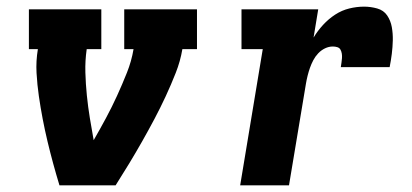

<svg xmlns="http://www.w3.org/2000/svg" viewBox="-20 -558 1240 578"><path d="M159 0Q149 -33 140 -66Q131 -99 123 -132.5Q115 -166 108.5 -200Q102 -234 97 -268.5Q92 -303 90 -338.5Q88 -374 94 -410H67V-530H285V-410H241Q236 -375 237 -340Q238 -305 241.5 -270.5Q245 -236 250.5 -202.5Q256 -169 262 -136Q281 -169 299 -202.5Q317 -236 332.5 -270Q348 -304 362 -339Q376 -374 382 -410H354V-530H573V-410H529Q523 -374 509 -338.5Q495 -303 479 -268.5Q463 -234 445 -200Q427 -166 408 -132.5Q389 -99 369 -66Q349 -33 328 0Z M703 0 771 -410H707V-530H938L924 -445Q936 -465 952.5 -483Q969 -501 989 -514Q1009 -527 1031.5 -532.5Q1054 -538 1076 -538Q1096 -538 1115.5 -532.5Q1135 -527 1145.5 -511.5Q1156 -496 1159.5 -476.5Q1163 -457 1162.5 -436.5Q1162 -416 1159.5 -396Q1157 -376 1153 -356H1006Q1007 -363 1008 -369.5Q1009 -376 1009.5 -383Q1010 -390 1009 -396.5Q1008 -403 1005 -408.5Q1002 -414 995.5 -416Q989 -418 982 -418Q970 -418 958.5 -412.5Q947 -407 938 -397.5Q929 -388 923 -376.5Q917 -365 913 -353.5Q909 -342 906 -330Q903 -318 901 -306L850 0Z"/></svg>

Font: Iosevka Curly Slab HvEx
Style: Italic
Weight: 900
Width: 7
Italic angle: -9°
Monospace: yes
Designer: Belleve Invis
Foundry: Belleve Invis
Version: Version 11.1.0; ttfautohint (v1.8.3)